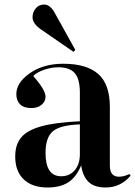

<svg xmlns="http://www.w3.org/2000/svg" viewBox="-20 -810 594 844"><path d="M303.2 -582 162.1 -679.2Q123 -706.1 123 -733.9Q123 -756.3 137 -773.2Q150.9 -790 173.8 -790Q199.7 -790 219.2 -755.9L311 -590.8ZM189 14.2Q121.6 14.2 84.2 -21.5Q46.9 -57.1 46.9 -122.1Q46.9 -174.8 73.5 -206.3Q100.1 -237.8 161.9 -254.9Q223.6 -272 331.1 -276.9V-402.8Q331.1 -462.4 308.8 -488.3Q286.6 -514.2 236.8 -514.2Q206.1 -514.2 174.3 -503.4Q142.6 -492.7 126 -476.1Q180.2 -414.6 180.2 -384.8Q180.2 -364.3 163.1 -349.6Q146 -335 117.2 -335Q85 -335 68.4 -351.3Q51.8 -367.7 51.8 -396Q51.8 -446.8 111.3 -488.3Q170.9 -529.8 257.8 -529.8Q360.4 -529.8 411.6 -484.9Q462.9 -439.9 462.9 -339.8V-82Q462.9 -33.2 502.9 -33.2Q524.4 -33.2 548.8 -44.9L554.2 -38.1Q510.7 14.2 443.8 14.2Q395 14.2 369.4 -10.3Q343.8 -34.7 336.9 -83Q314.9 -30.8 279.8 -8.3Q244.6 14.2 189 14.2ZM249 -35.2Q286.1 -35.2 308.6 -61.8Q331.1 -88.4 331.1 -131.8V-263.2Q246.1 -260.3 213.1 -233.6Q180.2 -207 180.2 -137.2Q180.2 -35.2 249 -35.2Z"/></svg>

Font: Display Semibold
Style: Regular
Weight: 600
Designer: Latin by Veronika Burian and Jose Scaglione. Greek by Irene Vlachou. Cyrillic by Vera Evstafieva.
Foundry: TypeTogether
Version: Version 3.002